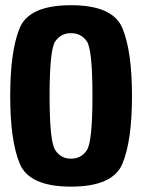

<svg xmlns="http://www.w3.org/2000/svg" viewBox="-20 -701 540 726"><path d="M248.4 4.7Q407 4.7 443 -82.2Q479.1 -169.1 479.1 -337.9Q479.1 -507.1 443 -594.2Q407 -681.3 248.4 -681.3Q89.8 -681.3 54.2 -594.5Q18.6 -507.7 18.6 -337.9Q18.6 -169.1 54.6 -82.2Q90.6 4.7 248.4 4.7ZM248.4 -101Q210.1 -101 188.8 -133.5Q167.5 -166 167.5 -337.9Q167.5 -512.8 188.8 -544.2Q210.1 -575.6 248.4 -575.6Q287.6 -575.6 308.6 -544.2Q329.6 -512.8 329.6 -337.9Q329.6 -166 308.6 -133.5Q287.6 -101 248.4 -101Z"/></svg>

Font: Anybody Thin Condensed
Style: Regular
Weight: 100
Width: 3
Version: Version 1.113;gftools[0.9.25]